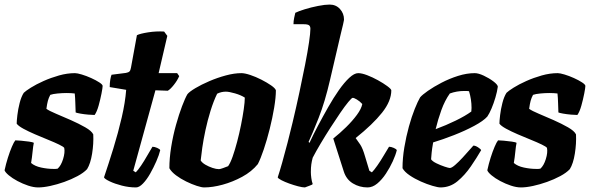

<svg xmlns="http://www.w3.org/2000/svg" viewBox="-39 -820 2581 840"><path d="M128 0Q108 0 84 -8Q60 -16 37.5 -28Q15 -40 -0.5 -53Q-16 -66 -19 -75Q-13 -103 -4.5 -130Q4 -157 13 -178Q22 -199 28 -206Q35 -206 53 -204.5Q71 -203 88 -200.5Q105 -198 109 -195Q106 -182 103.5 -156Q101 -130 97 -107Q113 -93 141 -87Q169 -81 194 -81Q199 -81 204 -81Q209 -81 213 -82Q228 -95 237 -124Q246 -153 242 -173Q239 -178 219.5 -187.5Q200 -197 171.5 -208.5Q143 -220 114 -232.5Q85 -245 63 -257Q41 -269 34 -279Q34 -291 37 -316.5Q40 -342 47 -369.5Q54 -397 65 -414Q73 -422 96 -436.5Q119 -451 151.5 -465.5Q184 -480 219.5 -490Q255 -500 289 -500Q299 -500 319 -494Q339 -488 360 -478.5Q381 -469 395.5 -459.5Q410 -450 410 -444Q410 -436 405 -410.5Q400 -385 392.5 -358Q385 -331 375 -317Q366 -317 347.5 -318.5Q329 -320 312.5 -323Q296 -326 292 -328Q291 -350 290.5 -371Q290 -392 288 -411Q281 -412 271.5 -412.5Q262 -413 253 -413Q234 -413 213 -411Q192 -409 181 -405Q174 -392 170.5 -379Q167 -366 164 -344Q176 -335 206 -322.5Q236 -310 271 -294.5Q306 -279 334 -263Q362 -247 369 -232Q371 -192 364 -148Q357 -104 342 -80Q327 -64 300 -49.5Q273 -35 242 -24Q211 -13 181 -6.5Q151 0 128 0Z M556 0Q525 0 494 -8Q463 -16 441 -26.5Q419 -37 416 -44Q436 -103 457 -171Q478 -239 493.5 -306Q509 -373 513 -427L441 -439Q441 -457 443.5 -471.5Q446 -486 449 -493L512 -501Q523 -503 527.5 -507.5Q532 -512 534 -524L560 -666Q574 -673 609 -678.5Q644 -684 679 -682L693 -663L655 -500H736L745 -487Q737 -468 721.5 -448.5Q706 -429 695 -423L641 -425L544 -73L555 -66Q565 -76 578.5 -96Q592 -116 605 -139Q618 -162 628 -178Q637 -178 648.5 -173Q660 -168 662 -163Q657 -142 645 -114.5Q633 -87 618 -60.5Q603 -34 586.5 -17Q570 0 556 0Z M854 0Q843 0 821.5 -7Q800 -14 775.5 -26Q751 -38 731 -53Q711 -68 702 -84Q702 -128 710 -177.5Q718 -227 731 -273.5Q744 -320 757.5 -355.5Q771 -391 781 -408Q790 -419 816 -434.5Q842 -450 877 -465Q912 -480 949 -490Q986 -500 1017 -500Q1032 -500 1056 -492Q1080 -484 1104.5 -471.5Q1129 -459 1147 -446.5Q1165 -434 1168 -425Q1168 -394 1160.5 -349Q1153 -304 1141 -256Q1129 -208 1115 -166.5Q1101 -125 1089 -102Q1062 -69 1020.5 -46.5Q979 -24 935 -12Q891 0 854 0ZM919 -80Q924 -80 936.5 -84.5Q949 -89 959 -93Q969 -107 979 -135.5Q989 -164 998.5 -200Q1008 -236 1015.5 -273.5Q1023 -311 1027.5 -342.5Q1032 -374 1032 -393Q1015 -404 989 -411.5Q963 -419 949 -419Q929 -419 911 -410Q895 -377 882 -335Q869 -293 860 -251Q851 -209 846 -174Q841 -139 839 -118Q845 -108 859.5 -99.5Q874 -91 890.5 -85.5Q907 -80 919 -80Z M1295 0Q1284 0 1265 -5Q1246 -10 1226.5 -17Q1207 -24 1192.5 -31.5Q1178 -39 1176 -44Q1184 -68 1195.5 -108.5Q1207 -149 1219 -195.5Q1231 -242 1241 -284Q1257 -351 1271 -416.5Q1285 -482 1296 -538Q1307 -594 1313 -635Q1319 -676 1319 -694Q1319 -705 1313 -709.5Q1307 -714 1290 -714H1245Q1245 -728 1248 -742Q1251 -756 1253 -764Q1267 -771 1294.5 -779.5Q1322 -788 1352.5 -794Q1383 -800 1403 -800Q1431 -800 1448.5 -780.5Q1466 -761 1466 -735Q1466 -734 1465.5 -730.5Q1465 -727 1462 -713.5Q1459 -700 1451 -668L1405 -471Q1383 -375 1355 -304Q1327 -233 1311 -199L1315 -195Q1331 -230 1352.5 -270.5Q1374 -311 1397 -351.5Q1420 -392 1443.5 -425.5Q1467 -459 1489 -479.5Q1511 -500 1528 -500Q1544 -500 1567.5 -491Q1591 -482 1614.5 -469Q1638 -456 1655 -443.5Q1672 -431 1673 -425Q1673 -378 1632.5 -327Q1592 -276 1517 -216Q1526 -204 1537 -187.5Q1548 -171 1558 -136L1577 -73L1588 -66Q1598 -76 1612 -96Q1626 -116 1639.5 -139Q1653 -162 1663 -178Q1672 -178 1683.5 -173Q1695 -168 1697 -163Q1692 -142 1679.5 -114.5Q1667 -87 1649.5 -60.5Q1632 -34 1611.5 -17Q1591 0 1569 0Q1534 0 1505 -17.5Q1476 -35 1465 -70L1419 -214Q1448 -237 1475.5 -264Q1503 -291 1522.5 -317.5Q1542 -344 1546 -365Q1535 -377 1522.5 -384.5Q1510 -392 1504 -392Q1500 -392 1485 -374Q1470 -356 1449.5 -326Q1429 -296 1406.5 -261Q1384 -226 1363.5 -191.5Q1343 -157 1329 -130Q1325 -115 1323 -101Q1321 -87 1321 -67Q1321 -56 1323 -41Q1325 -26 1329 -15Q1328 -12 1315 -7.5Q1302 -3 1295 0Z M1888 0Q1877 0 1853 -7Q1829 -14 1802 -26Q1775 -38 1753 -53Q1731 -68 1722 -84Q1722 -128 1730 -175.5Q1738 -223 1750 -266.5Q1762 -310 1775.5 -343.5Q1789 -377 1799 -394Q1808 -405 1833 -422.5Q1858 -440 1892.5 -458Q1927 -476 1965 -488Q2003 -500 2038 -500Q2054 -500 2077.5 -489Q2101 -478 2119.5 -464Q2138 -450 2139 -441Q2136 -419 2128.5 -393.5Q2121 -368 2111.5 -345.5Q2102 -323 2093 -310Q2076 -291 2036 -269.5Q1996 -248 1947.5 -229Q1899 -210 1856 -197Q1851 -168 1849.5 -152.5Q1848 -137 1847 -123Q1853 -114 1870.5 -105.5Q1888 -97 1906 -91Q1924 -85 1929 -85Q1937 -85 1952.5 -98.5Q1968 -112 1985 -130.5Q2002 -149 2015.5 -164.5Q2029 -180 2032 -183Q2041 -183 2052.5 -175.5Q2064 -168 2066 -163Q2047 -130 2021 -92Q1995 -54 1962.5 -27Q1930 0 1888 0ZM1867 -255Q1913 -272 1955 -292.5Q1997 -313 2023 -332Q2023 -336 2023.5 -340Q2024 -344 2024 -348Q2024 -385 2013 -421Q2008 -422 2002.5 -422Q1997 -422 1992 -422Q1959 -422 1929 -411Q1907 -380 1892 -338.5Q1877 -297 1867 -255Z M2240 0Q2220 0 2196 -8Q2172 -16 2149.5 -28Q2127 -40 2111.5 -53Q2096 -66 2093 -75Q2099 -103 2107.5 -130Q2116 -157 2125 -178Q2134 -199 2140 -206Q2147 -206 2165 -204.5Q2183 -203 2200 -200.5Q2217 -198 2221 -195Q2218 -182 2215.5 -156Q2213 -130 2209 -107Q2225 -93 2253 -87Q2281 -81 2306 -81Q2311 -81 2316 -81Q2321 -81 2325 -82Q2340 -95 2349 -124Q2358 -153 2354 -173Q2351 -178 2331.5 -187.5Q2312 -197 2283.5 -208.5Q2255 -220 2226 -232.5Q2197 -245 2175 -257Q2153 -269 2146 -279Q2146 -291 2149 -316.5Q2152 -342 2159 -369.5Q2166 -397 2177 -414Q2185 -422 2208 -436.5Q2231 -451 2263.5 -465.5Q2296 -480 2331.5 -490Q2367 -500 2401 -500Q2411 -500 2431 -494Q2451 -488 2472 -478.5Q2493 -469 2507.5 -459.5Q2522 -450 2522 -444Q2522 -436 2517 -410.5Q2512 -385 2504.5 -358Q2497 -331 2487 -317Q2478 -317 2459.5 -318.5Q2441 -320 2424.5 -323Q2408 -326 2404 -328Q2403 -350 2402.5 -371Q2402 -392 2400 -411Q2393 -412 2383.5 -412.5Q2374 -413 2365 -413Q2346 -413 2325 -411Q2304 -409 2293 -405Q2286 -392 2282.5 -379Q2279 -366 2276 -344Q2288 -335 2318 -322.5Q2348 -310 2383 -294.5Q2418 -279 2446 -263Q2474 -247 2481 -232Q2483 -192 2476 -148Q2469 -104 2454 -80Q2439 -64 2412 -49.5Q2385 -35 2354 -24Q2323 -13 2293 -6.5Q2263 0 2240 0Z"/></svg>

Font: Texturina 72pt 72pt Black
Style: Italic
Weight: 900
Italic angle: -11°
Designer: Guillermo Torres Carreño
Foundry: Omnibus-Type
Version: Version 1.002; ttfautohint (v1.8.3)